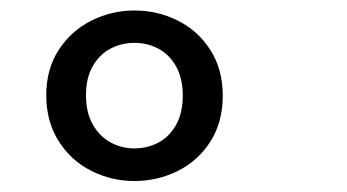

<svg xmlns="http://www.w3.org/2000/svg" viewBox="-20 -788 655 362"><path d="M400 -607.7Q400 -557.9 376.9 -521.5Q353.8 -485.1 315.6 -465.9Q277.4 -446.7 233.3 -446.7Q190.3 -446.7 152.1 -465.9Q113.8 -485.1 90.5 -522.1Q67.2 -559 67.2 -608.7Q67.2 -657.4 90.5 -693.6Q113.8 -729.7 152.1 -749Q190.3 -768.2 233.3 -768.2Q277.4 -768.2 315.6 -749Q353.8 -729.7 376.9 -693.3Q400 -656.9 400 -607.7ZM142.1 -608.7Q142.1 -575.9 154.9 -553.3Q167.7 -530.8 188.5 -519.5Q209.2 -508.2 233.3 -508.2Q257.9 -508.2 278.7 -519.2Q299.5 -530.3 312.1 -552.8Q324.6 -575.4 324.6 -607.7Q324.6 -640 312.1 -662.6Q299.5 -685.1 278.7 -696.2Q257.9 -707.2 233.3 -707.2Q209.2 -707.2 188.5 -696.4Q167.7 -685.6 154.9 -663.3Q142.1 -641 142.1 -608.7Z"/></svg>

Font: Fira Code
Style: Regular
Weight: 400
Designer: Carrois Corporate, Edenspiekermann AG, Nikita Prokopov
Foundry: Carrois Corporate, Edenspiekermann AG, Nikita Prokopov
Version: Version 5.002